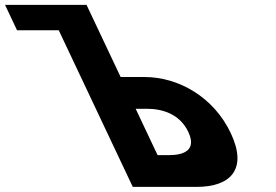

<svg xmlns="http://www.w3.org/2000/svg" viewBox="-306 -752 1110 771"><path d="M227.2 -1.5 -70.1 -630.5H-237.6L-285.8 -732.5H41.5L55.5 -702.8L89.7 -630.5L178.5 -442.7H274.5C411.4 -442.7 552.4 -361.9 620.7 -217.4C689.4 -72 619.9 -1.5 483.1 -1.5ZM238.8 -315.2 326.8 -129H371.8C434.7 -129 484.2 -150.2 450 -222.5C416.3 -293.9 346.7 -315.2 283.8 -315.2Z"/></svg>

Font: Hussar
Style: BdOpOblFive
Weight: 700
Foundry: Cannot Into Space Fonts
Version: Version 2.00